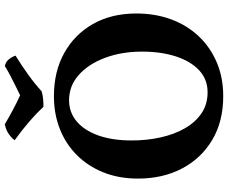

<svg xmlns="http://www.w3.org/2000/svg" viewBox="-94 -832 935 787"><g transform="rotate(-90 373.5 -438.5)"><path d="M372.8 9Q269.1 9 193.6 -36Q118 -80.9 76.5 -159.6Q35 -238.4 35 -340.5Q35 -419.1 60.5 -482.4Q86 -545.6 131.5 -591.1Q177 -636.6 238.6 -660.8Q300.2 -685 372.8 -685Q473.5 -685 549.6 -642.8Q625.7 -600.6 668.7 -524.9Q711.7 -449.3 711.7 -347.3Q711.7 -269.7 687.7 -204.6Q663.7 -139.5 618.6 -91.8Q573.6 -44 511.3 -17.5Q449 9 372.8 9ZM388.7 -55.1Q441.6 -55.1 478.7 -89.6Q515.8 -124 535.6 -184.6Q555.4 -245.3 555.4 -323.9Q555.4 -407.1 530.2 -474.9Q505 -542.6 460.2 -582.8Q415.5 -622.9 356 -622.9Q306.9 -622.9 269.8 -592Q232.7 -561.1 212 -503.5Q191.3 -445.9 191.3 -366Q191.3 -304.5 203.6 -248.4Q216 -192.3 240.7 -148.9Q265.4 -105.5 302.2 -80.3Q339.1 -55.1 388.7 -55.1ZM329.4 -727.9Q303.3 -755.9 268.8 -785.8Q234.2 -815.7 192.1 -846.1Q203.4 -860.4 218.9 -870.8Q234.4 -881.3 257.4 -886.4Q283.4 -870.9 315.3 -853.8Q347.3 -836.6 376.3 -823.6Q391.9 -831.1 414.2 -842Q436.6 -852.9 458.9 -864.8Q481.3 -876.7 496.3 -886.2Q513.7 -882.7 524.5 -868.9Q535.3 -855 538.9 -842.3Q502.3 -819.8 462.7 -791.6Q423.1 -763.4 393.1 -735.5Q378.4 -730.9 362.1 -729.4Q345.8 -727.9 329.4 -727.9Z"/></g></svg>

Font: Vollkorn
Style: Regular
Weight: 400
Designer: Friedrich Althausen
Foundry: Friedrich Althausen
Version: Version 5.001